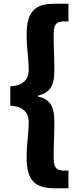

<svg xmlns="http://www.w3.org/2000/svg" viewBox="-20 -830 440 1024"><path d="M270 174H345V80H325C278 80 266 65 266 3C266 -58 270 -113 270 -180C270 -269 242 -302 183 -315V-320C242 -334 270 -367 270 -455C270 -524 266 -579 266 -639C266 -701 278 -716 325 -716H345V-810H270C168 -810 122 -770 122 -645C122 -565 133 -526 133 -454C133 -414 109 -372 35 -370V-266C109 -264 133 -222 133 -182C133 -110 122 -71 122 10C122 134 168 174 270 174Z"/></svg>

Font: Noto Sans Korean Black
Style: Bold
Weight: 900
Designer: Ryoko NISHIZUKA (kana & ideographs); Paul D. Hunt (Latin, Greek & Cyrillic); Wenlong ZHANG (bopomofo); Sandoll Communica
Foundry: Adobe Systems Incorporated
Version: Version 1.000;PS 1;hotconv 1.0.78;makeotf.lib2.5.61930